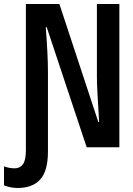

<svg xmlns="http://www.w3.org/2000/svg" viewBox="-80 -734 663 957"><path d="M8 203Q-13 203 -30 199Q-47 195 -60 190V95Q-50 99 -36.5 102Q-23 105 -7 105Q20 105 34.5 84.5Q49 64 49 15V-714H216L410 -126H414Q412 -163 409.5 -204.5Q407 -246 405 -285Q403 -324 403 -354V-714H515V0H352L153 -598H148Q153 -537 156 -477.5Q159 -418 159 -376V21Q159 118 120.5 160.5Q82 203 8 203Z"/></svg>

Font: Noto Sans Mono SemiCondensed SemiBold
Style: Regular
Weight: 600
Width: 4
Designer: Monotype Design Team
Foundry: Monotype Imaging Inc.
Version: Version 2.014; ttfautohint (v1.8.4.7-5d5b)